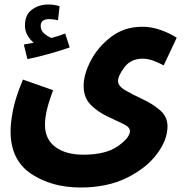

<svg xmlns="http://www.w3.org/2000/svg" viewBox="-20 -604 832 854"><path d="M27 -21Q27 108 118.5 169Q210 230 338 230Q457 230 544 187Q631 144 678 81Q725 18 725 -42Q725 -85 692 -113.5Q659 -142 615 -162.5Q571 -183 538 -202Q505 -221 505 -244Q505 -267 533.5 -305Q562 -343 615 -343Q638 -343 663.5 -333.5Q689 -324 708 -313L766 -436Q736 -456 695 -470.5Q654 -485 613 -485Q534 -485 475.5 -441Q417 -397 384.5 -335.5Q352 -274 352 -222Q352 -170 383 -138.5Q414 -107 455 -87.5Q496 -68 527 -53.5Q558 -39 558 -21Q558 8 504.5 46Q451 84 351 84Q272 84 226 49.5Q180 15 180 -49Q180 -78 188 -113Q196 -148 216 -203L82 -250Q48 -168 37.5 -112.5Q27 -57 27 -21ZM290 -393 270 -455Q245 -445 209 -435Q193 -441 177 -454.5Q161 -468 161 -489Q161 -519 199 -519Q218 -519 238 -514L245 -576Q224 -584 194 -584Q154 -584 122.5 -561.5Q91 -539 91 -490Q91 -466 102.5 -446.5Q114 -427 130 -414Q113 -411 86 -406L102 -341Q151 -351 202 -365.5Q253 -380 290 -393Z"/></svg>

Font: Noto Sans Arabic Condensed Extra
Style: Regular
Weight: 800
Width: 3
Designer: Nadine Chahine - Monotype Design Team
Foundry: Monotype Imaging Inc.
Version: Version 1.902